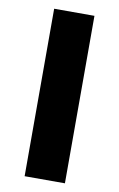

<svg xmlns="http://www.w3.org/2000/svg" viewBox="-85 -792 520 840"><g transform="rotate(10 175.0 -372.0)"><path d="M86 0H265V-744H86Z"/></g></svg>

Font: Noto Sans CJK KR Black
Style: Regular
Weight: 900
Designer: Ryoko NISHIZUKA (kana & ideographs); Paul D. Hunt (Latin, Greek & Cyrillic); Wenlong ZHANG (bopomofo); Sandoll Communica
Foundry: Adobe Systems Incorporated
Version: Version 1.004;PS 1.004;hotconv 1.0.82;makeotf.lib2.5.63406